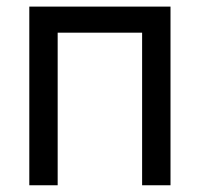

<svg xmlns="http://www.w3.org/2000/svg" viewBox="-20 -550 593 570"><path d="M67 -530.4H486.2V0H401.9V-453H151.2V0H67Z"/></svg>

Font: Pretendard Variable
Style: Regular
Weight: 400
Designer: Base glyphs from Inter by Rasmus Andersson; Hangul glyphs from Noto Sans CJK(Source Han Sans) by Jang Soo-young and Kang
Foundry: Kil Hyung-jin
Version: Version 1.100;FEAKit 1.0